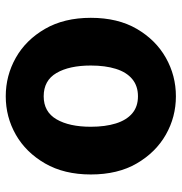

<svg xmlns="http://www.w3.org/2000/svg" viewBox="-2 -616 632 668"><g transform="rotate(90 314.0 -282.0)"><path d="M315 14Q243 14 181 -21Q119 -56 80.5 -122.5Q42 -189 42 -282Q42 -376 80.5 -442Q119 -508 181 -543Q243 -578 315 -578Q387 -578 448.5 -543Q510 -508 548.5 -442Q587 -376 587 -282Q587 -189 548.5 -122.5Q510 -56 448.5 -21Q387 14 315 14ZM315 -118Q369 -118 395 -162.5Q421 -207 421 -282Q421 -332 409.5 -369Q398 -406 374.5 -426Q351 -446 315 -446Q279 -446 255 -426Q231 -406 219.5 -369Q208 -332 208 -282Q208 -207 234 -162.5Q260 -118 315 -118Z"/></g></svg>

Font: Noto Sans TC ExtraBold
Style: Regular
Weight: 800
Designer: Ryoko NISHIZUKA  (kana, bopomofo & ideographs); Paul D. Hunt (Latin, Greek & Cyrillic); Sandoll Communications , Soo-you
Foundry: Adobe
Version: Version 2.004-H2;hotconv 1.0.118;makeotfexe 2.5.65603